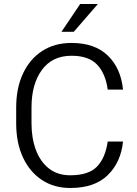

<svg xmlns="http://www.w3.org/2000/svg" viewBox="-20 -937 690 967"><path d="M522.5 -224.1H599.6Q588.9 -119.6 522.7 -54.9Q456.5 9.8 334 9.8Q252 9.8 190.7 -30.8Q129.4 -71.3 95.5 -144.5Q61.5 -217.8 61.5 -315.4V-395Q61.5 -493.2 95.7 -566.4Q129.9 -639.6 192.4 -680.2Q254.9 -720.7 340.3 -720.7Q457.5 -720.7 523.2 -657Q588.9 -593.3 599.6 -485.8H522.5Q511.7 -565.9 469.5 -611.1Q427.2 -656.2 340.3 -656.2Q243.2 -656.2 190.9 -584.7Q138.7 -513.2 138.7 -396V-315.4Q138.7 -241.7 160.6 -182.4Q182.6 -123 226.1 -88.6Q269.5 -54.2 334 -54.2Q426.3 -54.2 468.5 -97.9Q510.7 -141.6 522.5 -224.1ZM289.6 -776.9 383.8 -917H473.1L351.6 -776.9Z"/></svg>

Font: Vazirmatn RD UI Light
Style: Regular
Weight: 300
Designer: Saber Rastikerdar
Foundry: Saber Rastikerdar
Version: Version 33.003